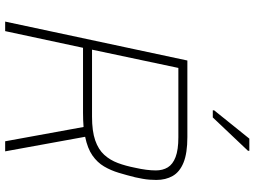

<svg xmlns="http://www.w3.org/2000/svg" viewBox="-138 -824 962 725"><g transform="rotate(90 342.5 -461.0)"><path d="M61 0 208 -688H497Q558 -688 593.5 -673.5Q629 -659 644 -632.5Q659 -606 659 -571Q659 -559 658 -545.5Q657 -532 654.5 -518.5Q652 -505 649 -491Q641 -459 632 -429Q623 -399 608 -373.5Q593 -348 566.5 -329.5Q540 -311 496 -302L551 0H513L459 -296Q446 -295 432.5 -294.5Q419 -294 405 -294H160L97 0ZM167 -328H420Q475 -328 509.5 -340Q544 -352 564 -374Q584 -396 595 -425.5Q606 -455 613 -491Q618 -513 620.5 -532.5Q623 -552 623 -569Q623 -595 611.5 -614Q600 -633 572.5 -643.5Q545 -654 498 -654H236ZM396 -784V-789L503 -922H549V-917L423 -784Z"/></g></svg>

Font: Saira Thin
Style: Italic
Weight: 100
Italic angle: -12°
Designer: Hector Gatti with collaboration of the Omnibus-Type team
Foundry: Omnibus-Type
Version: Version 1.101